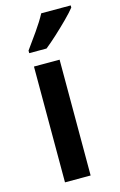

<svg xmlns="http://www.w3.org/2000/svg" viewBox="-118 -817 543 868"><g transform="rotate(-15 153.0 -383.0)"><path d="M194 0H74V-542H194ZM306 -756Q291 -737 263 -709Q235 -681 204.5 -653Q174 -625 150 -606H69V-618Q93 -651 121.5 -691.5Q150 -732 168 -766H306Z"/></g></svg>

Font: Noto Sans Sinhala UI SemiCondensed SemiBold
Style: Regular
Weight: 600
Width: 4
Designer: Jelle Bosma - Monotype Design Team
Foundry: Monotype Imaging Inc.
Version: Version 2.006; ttfautohint (v1.8.4.7-5d5b)